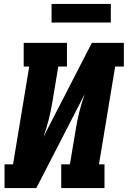

<svg xmlns="http://www.w3.org/2000/svg" viewBox="-20 -952 647 972"><path d="M3 0V-120H46L128 -615H100V-735H319V-615H275L246 -441Q239 -395 227.5 -349.5Q216 -304 200 -259L445 -735H607V-615H563L481 -120H509V0H290V-120H334L363 -294Q370 -340 381.5 -385.5Q393 -431 409 -476L164 0ZM541 -838H241V-932H541Z"/></svg>

Font: Iosevka Etoile Heavy Oblique
Style: Regular
Weight: 900
Italic angle: -9°
Designer: Belleve Invis
Foundry: Belleve Invis
Version: Version 15.5.2; ttfautohint (v1.8.4)